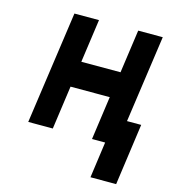

<svg xmlns="http://www.w3.org/2000/svg" viewBox="-101 -582 730 823"><g transform="rotate(15 264.0 -170.0)"><path d="M57 0H166L193 -193H367L340 0H449L520 -500H411L384 -308H210L237 -500H128ZM376 160H490L528 -113H414Z"/></g></svg>

Font: Unageo
Style: SemiBold-Italic
Weight: 600
Designer: Richard Sepsi
Foundry: Richard Sepsi
Version: Version 2.000